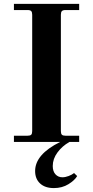

<svg xmlns="http://www.w3.org/2000/svg" viewBox="-20 -732 480 990"><path d="M51.8 0V-32.2H122.1Q135.7 -32.2 140.9 -37.4Q146 -42.5 146 -56.2V-655.8Q146 -669.4 140.9 -674.8Q135.7 -680.2 122.1 -680.2H51.8V-711.9H388.2V-680.2H317.9Q304.2 -680.2 299.1 -674.8Q293.9 -669.4 293.9 -655.8V-56.2Q293.9 -42.5 299.1 -37.4Q304.2 -32.2 317.9 -32.2H388.2V0H337.9Q300.8 21 276.4 54Q252 86.9 252 124Q252 151.4 265.9 166.7Q279.8 182.1 301.8 182.1Q316.9 182.1 334.2 175.5Q351.6 168.9 361.8 160.2L377.9 175.8Q365.2 197.8 332.8 217.8Q300.3 237.8 257.8 237.8Q212.4 237.8 186.8 214.1Q161.1 190.4 161.1 149.9Q161.1 64 290 0Z"/></svg>

Font: Flanker Steampunk
Style: Bold
Weight: 700
Designer: Alexey Kryukov, Leonardo Di Lena
Foundry: Alexey Kryukov, Leonardo Di Lena
Version: 1.210